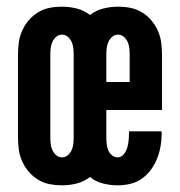

<svg xmlns="http://www.w3.org/2000/svg" viewBox="-20 -548 540 576"><path d="M166 8Q147 8 129 4.5Q111 1 95 -8.5Q79 -18 66.5 -32.5Q54 -47 46.5 -64Q39 -81 36.5 -99Q34 -117 34 -136V-384Q34 -403 36.5 -421Q39 -439 46.5 -456Q54 -473 66.5 -487.5Q79 -502 95 -511.5Q111 -521 129 -524.5Q147 -528 166 -528Q188 -528 210 -522.5Q232 -517 250 -503Q268 -517 290 -522.5Q312 -528 334 -528Q353 -528 371 -524.5Q389 -521 405 -511.5Q421 -502 433.5 -487.5Q446 -473 453.5 -456Q461 -439 463.5 -421Q466 -403 466 -384V-218H299V-136Q299 -126 300 -116.5Q301 -107 304.5 -98Q308 -89 315.5 -82.5Q323 -76 333 -76Q344 -76 351.5 -85.5Q359 -95 362 -106Q365 -117 366 -128Q367 -139 367 -151V-154H464Q465 -152 465 -150Q465 -148 465 -146Q465 -127 461.5 -108Q458 -89 451 -71.5Q444 -54 432.5 -38.5Q421 -23 405.5 -12Q390 -1 371 3.5Q352 8 333 8Q311 8 289 2.5Q267 -3 250 -17Q232 -3 210 2.5Q188 8 166 8ZM299 -302H369V-384Q369 -394 368 -403.5Q367 -413 363 -422Q359 -431 351.5 -437.5Q344 -444 334 -444Q324 -444 316.5 -437.5Q309 -431 305 -422Q301 -413 300 -403.5Q299 -394 299 -384ZM166 -76Q176 -76 183.5 -82.5Q191 -89 195 -98Q199 -107 200 -116.5Q201 -126 201 -136V-384Q201 -394 200 -403.5Q199 -413 195 -422Q191 -431 183.5 -437.5Q176 -444 166 -444Q156 -444 148.5 -437.5Q141 -431 137 -422Q133 -413 132 -403.5Q131 -394 131 -384V-136Q131 -126 132 -116.5Q133 -107 137 -98Q141 -89 148.5 -82.5Q156 -76 166 -76Z"/></svg>

Font: Moesevka
Style: Bold
Weight: 700
Monospace: yes
Designer: Belleve Invis
Foundry: Belleve Invis
Version: Version 32.5.0; ttfautohint (v1.8.4)